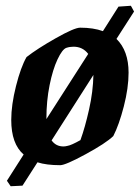

<svg xmlns="http://www.w3.org/2000/svg" viewBox="-20 -564 487 666"><path d="M426 -312Q426 -259 409.5 -195Q393 -131 373 -92Q347 -67 277 -29Q207 9 189 9Q141 9 110 -1L58 80L17 82L4 63L62 -28Q19 -65 19 -148Q19 -200 35.5 -265.5Q52 -331 72 -366Q109 -395 173.5 -431.5Q238 -468 258 -468Q304 -468 337 -456L391 -541L434 -544L445 -524L384 -429Q426 -388 426 -312ZM141 -151 286 -377Q267 -402 235 -402Q222 -402 210 -398Q196 -393 179.5 -358Q163 -323 152 -268.5Q141 -214 141 -153ZM259 -78Q275 -122 289 -184.5Q303 -247 304 -304L159 -77Q174 -56 200 -56Q206 -56 214 -58Q227 -60 259 -78Z"/></svg>

Font: Grenze SemiBold
Style: Italic
Weight: 600
Italic angle: -10°
Designer: Renata Polastri
Foundry: Omnibus-Type
Version: Version 1.002; ttfautohint (v1.8)